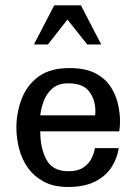

<svg xmlns="http://www.w3.org/2000/svg" viewBox="-20 -707 523 738"><path d="M345.7 -263.7H134.8Q137.7 -291 148.4 -319.3Q159.2 -347.7 181.6 -367.2Q204.1 -386.7 242.2 -386.7Q298.8 -386.7 322.3 -356Q345.7 -325.2 346.7 -282.2Q346.7 -271.5 345.7 -263.7ZM436.5 -137.7H344.7Q341.8 -117.2 331.1 -96.7Q320.3 -76.2 299.3 -62.5Q278.3 -48.8 243.2 -48.8Q182.6 -48.8 158.7 -92.8Q134.8 -136.7 134.8 -202.1H438.5Q441.4 -221.7 441.4 -241.2Q441.4 -271.5 433.6 -306.6Q425.8 -341.8 405.3 -373.5Q384.8 -405.3 346.7 -425.3Q308.6 -445.3 247.1 -445.3Q171.9 -445.3 127.4 -412.1Q83 -378.9 63 -326.2Q43 -273.4 43 -216.8Q43 -176.8 53.2 -136.2Q63.5 -95.7 86.9 -62.5Q110.4 -29.3 148.4 -8.8Q186.5 11.7 241.2 11.7Q304.7 11.7 345.7 -9.3Q386.7 -30.3 408.7 -64.5Q430.7 -98.6 436.5 -137.7ZM315.4 -536.1 239.3 -631.8 164.1 -536.1H110.4L188.5 -686.5H291L369.1 -536.1Z"/></svg>

Font: Namkio Khamti Book
Style: Regular
Weight: 500
Designer: Debbi Hosken
Foundry: SIL International
Version: Version 3.917